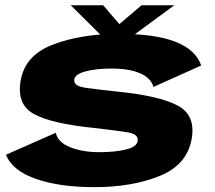

<svg xmlns="http://www.w3.org/2000/svg" viewBox="-20 -728 844 752"><path d="M349 5Q214 5 121 -27.2Q28 -59.5 3.5 -122L198.5 -208Q207 -170 255.8 -151Q304.5 -132 368.5 -132Q432.5 -132 474.2 -142.8Q516 -153.5 519 -175Q520.5 -183.5 517.5 -189.5Q511 -204.5 481.5 -209.5Q439 -216.5 347 -227Q180 -244 112.2 -281.8Q44.5 -319.5 61 -412.5Q77.5 -511.5 187.8 -553.5Q298 -595.5 446 -595.5Q587.5 -595.5 667 -564.5Q746.5 -533.5 768 -471.5L581 -387.5Q571 -423 528 -441.2Q485 -459.5 417.5 -459.5Q355 -459.5 314.2 -448.2Q273.5 -437 271 -417Q270 -411 272 -406Q278 -390 312.5 -384.5Q358 -378 446 -368.5Q603 -352.5 674.8 -315.2Q746.5 -278 731 -185.5Q713.5 -82.5 605.2 -38.8Q497 5 349 5ZM372.5 -593 257 -707.5H384L447.5 -633.5L534.5 -707.5H663L507 -593Z"/></svg>

Font: Anybody ExtraExpanded ExtraBold
Style: Italic
Weight: 800
Width: 8
Italic angle: -10°
Designer: Tyler Finck
Foundry: Etcetera Type Company
Version: Version 1.010; ttfautohint (v1.8.3) -l 8 -r 50 -G 200 -x 14 